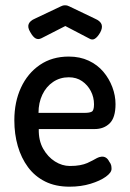

<svg xmlns="http://www.w3.org/2000/svg" viewBox="-20 -689 489 723"><path d="M242 14Q189 14 150 -5.5Q111 -25 85.5 -59.5Q60 -94 47 -139Q34 -184 34 -236Q34 -305 59 -359Q84 -413 130 -444.5Q176 -476 239 -476Q281 -476 314 -460.5Q347 -445 369 -419Q391 -393 403 -361Q415 -329 415 -297Q415 -246 393 -224.5Q371 -203 336 -203H126Q125 -160 142.5 -129Q160 -98 187 -81Q214 -64 243 -64Q265 -64 281 -67Q297 -70 308.5 -75Q320 -80 329 -85Q338 -90 345.5 -94Q353 -98 362 -99Q371 -100 378.5 -95.5Q386 -91 391 -81Q397 -73 398.5 -67Q400 -61 400 -53Q400 -39 378.5 -23.5Q357 -8 321 3Q285 14 242 14ZM125 -264H299Q317 -264 325.5 -268.5Q334 -273 334 -296Q334 -323 322 -346Q310 -369 289 -383.5Q268 -398 239 -398Q206 -398 180 -380.5Q154 -363 139.5 -332.5Q125 -302 125 -264ZM225 -669Q230 -669 233.5 -668Q237 -667 241 -665L337 -619Q358 -610 362.5 -597Q367 -584 357 -566Q347 -549 337 -543Q327 -537 316 -544L226 -591L136 -545Q124 -539 114 -544.5Q104 -550 94 -568Q83 -586 88 -598.5Q93 -611 112 -619L209 -665Q213 -667 216.5 -668Q220 -669 225 -669Z"/></svg>

Font: Fredoka SemiCondensed
Style: Regular
Weight: 400
Width: 4
Designer: Ben Nathan
Foundry: Milena B. Brandão, Ben Nathan
Version: Version 2.001